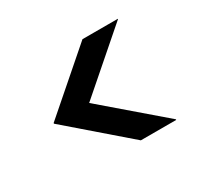

<svg xmlns="http://www.w3.org/2000/svg" viewBox="-80 -588 531 508"><g transform="rotate(-30 186.0 -333.5)"><path d="M43 -333V-334L220 -488H328V-487L151 -333ZM220 -179 43 -332V-333H151L328 -181V-179Z"/></g></svg>

Font: Foldit
Style: Regular
Weight: 400
Version: Version 1.003